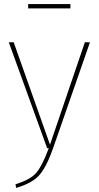

<svg xmlns="http://www.w3.org/2000/svg" viewBox="-20 -726 484 941"><path d="M325 -685H118V-706H325ZM421 -519 240 1Q208 92 173 132Q138 172 59 195L56 177Q129 155 158.5 120Q188 85 219 0H211L23 -519H47L225 -17L396 -519Z"/></svg>

Font: FiraGO Thin
Style: Regular
Weight: 100
Designer: bBox Type
Foundry: bBox Type GmbH
Version: Version 1.001;PS 001.001;hotconv 1.0.88;makeotf.lib2.5.64775